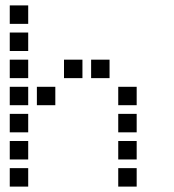

<svg xmlns="http://www.w3.org/2000/svg" viewBox="-20 -704 640 708"><path d="M17 -684Q16 -684 16 -684Q16 -684 16 -683V-617Q16 -616 16 -616Q16 -616 17 -616H83Q84 -616 84 -616Q84 -616 84 -617V-683Q84 -684 84 -684Q84 -684 83 -684ZM17 -584Q16 -584 16 -584Q16 -584 16 -583V-517Q16 -516 16 -516Q16 -516 17 -516H83Q84 -516 84 -516Q84 -516 84 -517V-583Q84 -584 84 -584Q84 -584 83 -584ZM17 -484Q16 -484 16 -484Q16 -484 16 -483V-417Q16 -416 16 -416Q16 -416 17 -416H83Q84 -416 84 -416Q84 -416 84 -417V-483Q84 -484 84 -484Q84 -484 83 -484ZM217 -484Q216 -484 216 -484Q216 -484 216 -483V-417Q216 -416 216 -416Q216 -416 217 -416H283Q284 -416 284 -416Q284 -416 284 -417V-483Q284 -484 284 -484Q284 -484 283 -484ZM317 -484Q316 -484 316 -484Q316 -484 316 -483V-417Q316 -416 316 -416Q316 -416 317 -416H383Q384 -416 384 -416Q384 -416 384 -417V-483Q384 -484 384 -484Q384 -484 383 -484ZM17 -384Q16 -384 16 -384Q16 -384 16 -383V-317Q16 -316 16 -316Q16 -316 17 -316H83Q84 -316 84 -316Q84 -316 84 -317V-383Q84 -384 84 -384Q84 -384 83 -384ZM117 -384Q116 -384 116 -384Q116 -384 116 -383V-317Q116 -316 116 -316Q116 -316 117 -316H183Q184 -316 184 -316Q184 -316 184 -317V-383Q184 -384 184 -384Q184 -384 183 -384ZM417 -384Q416 -384 416 -384Q416 -384 416 -383V-317Q416 -316 416 -316Q416 -316 417 -316H483Q484 -316 484 -316Q484 -316 484 -317V-383Q484 -384 484 -384Q484 -384 483 -384ZM17 -284Q16 -284 16 -284Q16 -284 16 -283V-217Q16 -216 16 -216Q16 -216 17 -216H83Q84 -216 84 -216Q84 -216 84 -217V-283Q84 -284 84 -284Q84 -284 83 -284ZM417 -284Q416 -284 416 -284Q416 -284 416 -283V-217Q416 -216 416 -216Q416 -216 417 -216H483Q484 -216 484 -216Q484 -216 484 -217V-283Q484 -284 484 -284Q484 -284 483 -284ZM17 -184Q16 -184 16 -184Q16 -184 16 -183V-117Q16 -116 16 -116Q16 -116 17 -116H83Q84 -116 84 -116Q84 -116 84 -117V-183Q84 -184 84 -184Q84 -184 83 -184ZM417 -184Q416 -184 416 -184Q416 -184 416 -183V-117Q416 -116 416 -116Q416 -116 417 -116H483Q484 -116 484 -116Q484 -116 484 -117V-183Q484 -184 484 -184Q484 -184 483 -184ZM17 -84Q16 -84 16 -84Q16 -84 16 -83V-17Q16 -16 16 -16Q16 -16 17 -16H83Q84 -16 84 -16Q84 -16 84 -17V-83Q84 -84 84 -84Q84 -84 83 -84ZM417 -84Q416 -84 416 -84Q416 -84 416 -83V-17Q416 -16 416 -16Q416 -16 417 -16H483Q484 -16 484 -16Q484 -16 484 -17V-83Q484 -84 484 -84Q484 -84 483 -84Z"/></svg>

Font: Doto SemiBold
Style: Regular
Weight: 600
Monospace: yes
Version: Version 1.000